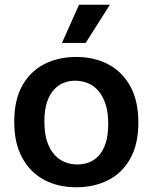

<svg xmlns="http://www.w3.org/2000/svg" viewBox="-20 -776 643 809"><path d="M302 13Q224 13 165.5 -18.5Q107 -50 73.5 -111.5Q40 -173 40 -263Q40 -355 74 -415.5Q108 -476 167 -506Q226 -536 301 -536Q377 -536 436 -505Q495 -474 529 -412.5Q563 -351 563 -260Q563 -168 528.5 -107Q494 -46 435 -16.5Q376 13 302 13ZM306 -83Q331 -83 354 -91.5Q377 -100 395.5 -119.5Q414 -139 425 -172.5Q436 -206 436 -254Q436 -305 424 -339.5Q412 -374 392.5 -395.5Q373 -417 348 -426.5Q323 -436 297 -436Q273 -436 250 -427.5Q227 -419 208.5 -399.5Q190 -380 178.5 -347Q167 -314 167 -265Q167 -214 178.5 -179.5Q190 -145 210 -123.5Q230 -102 254.5 -92.5Q279 -83 306 -83ZM341 -595H241L313 -756H443Z"/></svg>

Font: Bricolage Grotesque SemiBold
Style: Regular
Weight: 600
Designer: Mathieu Triay
Foundry: Atelier Triay
Version: Version 1.000;gftools[0.9.30]